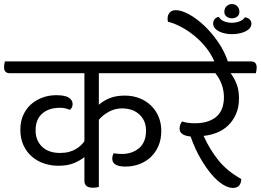

<svg xmlns="http://www.w3.org/2000/svg" viewBox="-48 -912 1282 944"><path d="M438 -552V-397Q461 -417 491.5 -429.5Q522 -442 565 -442Q605 -442 638 -429Q671 -416 695 -392.5Q719 -369 732 -337.5Q745 -306 745 -269Q745 -227 731 -194.5Q717 -162 693 -139.5Q669 -117 637 -105Q605 -93 569 -93Q504 -93 504 -132Q504 -142 506.5 -148.5Q509 -155 511 -159Q517 -157 530 -156Q543 -155 551 -155Q602 -155 636 -184Q670 -213 670 -270Q670 -318 638 -348.5Q606 -379 551 -379Q517 -379 487 -362.5Q457 -346 438 -323V7Q432 9 424.5 10Q417 11 409 11Q367 11 367 -23V-140Q347 -123 315.5 -110Q284 -97 239 -97Q203 -97 169.5 -108Q136 -119 109.5 -141.5Q83 -164 67.5 -197.5Q52 -231 52 -275Q52 -314 66 -345.5Q80 -377 104 -398.5Q128 -420 160 -432Q192 -444 228 -444Q273 -444 291 -431.5Q309 -419 309 -401Q309 -390 305.5 -384Q302 -378 297 -372Q283 -377 272.5 -379.5Q262 -382 246 -382Q192 -382 159.5 -353.5Q127 -325 127 -271Q127 -221 159 -190.5Q191 -160 247 -160Q273 -160 292.5 -165.5Q312 -171 326.5 -180Q341 -189 351 -199Q361 -209 367 -218V-552H0Q-28 -552 -28 -582Q-28 -588 -27 -595Q-26 -602 -24 -610H777Q805 -610 805 -580Q805 -574 804 -567Q803 -560 801 -552Z M1086 -552Q1104 -528 1115.5 -498.5Q1127 -469 1127 -429Q1127 -384 1112 -350.5Q1097 -317 1072.5 -294Q1048 -271 1016.5 -259Q985 -247 953 -244Q982 -179 1025 -125Q1068 -71 1138 -32Q1138 -12 1128 0Q1118 12 1098 12Q1075 12 1048 -4.5Q1021 -21 993.5 -53Q966 -85 938.5 -132Q911 -179 889 -241Q864 -243 849.5 -252.5Q835 -262 835 -280Q835 -291 838.5 -299.5Q842 -308 847 -315Q858 -311 874 -308.5Q890 -306 909 -306Q949 -306 976.5 -316Q1004 -326 1021 -343Q1038 -360 1045.5 -383.5Q1053 -407 1053 -433Q1053 -467 1042 -497Q1031 -527 1011 -552H787Q759 -552 759 -582Q759 -588 760 -595Q761 -602 763 -610H1186Q1214 -610 1214 -580Q1214 -574 1213 -567Q1212 -560 1210 -552Z M1009 -602Q994 -641 967.5 -675Q941 -709 908.5 -735.5Q876 -762 842 -780Q808 -798 778 -805Q776 -811 776 -820Q776 -839 786.5 -850.5Q797 -862 816 -862Q844 -862 881.5 -841.5Q919 -821 956.5 -785.5Q994 -750 1026 -703Q1058 -656 1075 -602ZM1092 -800Q1110 -800 1128.5 -806.5Q1147 -813 1156 -827Q1171 -825 1179.5 -816.5Q1188 -808 1188 -796Q1188 -772 1159.5 -758Q1131 -744 1091 -744Q1075 -744 1058.5 -747.5Q1042 -751 1029 -757.5Q1016 -764 1008 -774Q1000 -784 1000 -796Q1000 -808 1007 -817.5Q1014 -827 1028 -829Q1036 -814 1054 -807Q1072 -800 1092 -800ZM1092 -892Q1108 -892 1118.5 -881.5Q1129 -871 1129 -853Q1129 -839 1118.5 -830.5Q1108 -822 1092 -822Q1077 -822 1066 -830.5Q1055 -839 1055 -853Q1055 -871 1066 -881.5Q1077 -892 1092 -892Z"/></svg>

Font: Baloo 2
Style: Regular
Weight: 400
Designer: Sarang Kulkarni and Ek Type
Foundry: Ek Type
Version: Version 1.640;hotconv 1.0.111;makeotfexe 2.5.65597; ttfautoh